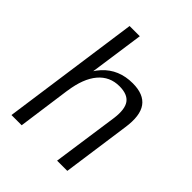

<svg xmlns="http://www.w3.org/2000/svg" viewBox="-209 -855 970 970"><g transform="rotate(45 276.0 -370.0)"><path d="M419 -357Q428 -426 405.5 -457.5Q383 -489 325 -489Q256 -489 212.5 -437.5Q169 -386 155 -287L112 -221L121 -282Q140 -413 201.5 -480Q263 -547 362 -547Q441 -547 473.5 -502Q506 -457 492 -363L441 0H368ZM146 -740H219L165 -361L115 0H42Z"/></g></svg>

Font: Pathway Extreme SemiCondensed Light
Style: Italic
Weight: 300
Width: 4
Italic angle: -8°
Version: Version 1.001;gftools[0.9.26]